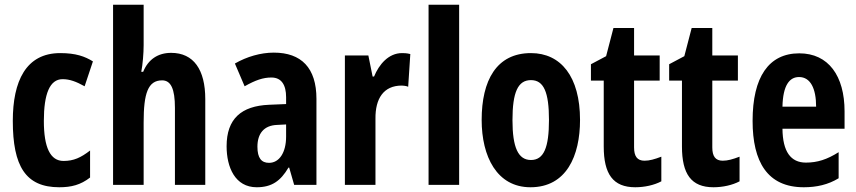

<svg xmlns="http://www.w3.org/2000/svg" viewBox="-20 -780 3612 810"><path d="M230 10C281 10 320 0 360 -31V-145C321 -115 291 -101 248 -101C192 -101 165 -158 165 -270C165 -384 190 -446 244 -446C274 -446 301 -436 337 -416L372 -521C338 -542 300 -556 234 -556C89 -556 34 -437 34 -270C34 -79 88 10 230 10Z M586 -589V-760H457V0H586V-264C586 -386 604 -441 664 -441C701 -441 718 -405 718 -325V0H846V-362C846 -486 797 -557 702 -557C646 -557 605 -529 584 -477H576C582 -507 586 -556 586 -589Z M1135 -558C1080 -558 1021 -541 971 -512L1012 -416C1058 -442 1090 -453 1125 -453C1168 -453 1187 -421 1187 -370V-341L1115 -338C998 -333 936 -279 936 -163C936 -74 972 10 1063 10C1127 10 1164 -17 1197 -73H1200L1221 0H1315V-363C1315 -494 1251 -558 1135 -558ZM1149 -253 1187 -255V-204C1187 -136 1158 -93 1115 -93C1083 -93 1066 -113 1066 -161C1066 -216 1093 -251 1149 -253Z M1676 -556C1619 -556 1579 -508 1558 -457H1552L1534 -546H1435V0H1564V-279C1563 -364 1598 -419 1675 -419C1678 -419 1694 -418 1702 -414L1711 -552C1695 -556 1684 -556 1676 -556Z M1917 0V-760H1788V0Z M2427 -274C2427 -457 2346 -556 2220 -556C2074 -556 2012 -440 2012 -274C2012 -120 2076 10 2218 10C2370 10 2427 -123 2427 -274ZM2142 -273C2142 -391 2165 -442 2220 -442C2274 -442 2296 -391 2296 -274C2296 -157 2274 -105 2220 -105C2166 -105 2142 -158 2142 -273Z M2699 -102C2668 -102 2655 -121 2655 -158V-440H2763V-546H2655V-662H2568L2537 -543L2473 -509V-440H2527V-162C2527 -46 2566 10 2660 10C2699 10 2740 1 2770 -15V-119C2741 -108 2720 -102 2699 -102Z M3029 -102C2998 -102 2985 -121 2985 -158V-440H3093V-546H2985V-662H2898L2867 -543L2803 -509V-440H2857V-162C2857 -46 2896 10 2990 10C3029 10 3070 1 3100 -15V-119C3071 -108 3050 -102 3029 -102Z M3352 -555C3223 -555 3155 -455 3155 -270C3155 -98 3217 10 3371 10C3425 10 3474 -1 3518 -28V-138C3469 -107 3428 -94 3380 -94C3316 -94 3282 -140 3281 -237H3543V-310C3543 -460 3475 -555 3352 -555ZM3351 -455C3399 -455 3423 -407 3423 -330H3281C3283 -421 3311 -455 3351 -455Z"/></svg>

Font: Noto Sans Gurmukhi UI ExtraCondensed
Style: Bold
Weight: 700
Width: 2
Designer: Jelle Bosma - Monotype Design Team
Foundry: Monotype Imaging Inc.
Version: Version 2.004